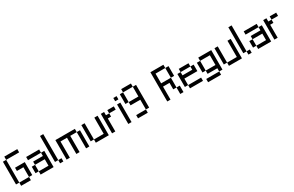

<svg xmlns="http://www.w3.org/2000/svg" viewBox="285 -2960 7829 5121"><g transform="rotate(-30 4200.0 -400.0)"><path d="M0 -100V-800H100V-100ZM100 -100H400V0H100ZM100 -800V-900H500V-800ZM200 -400V-500H500V-100H400V-400Z M600 -100V-300H700V-100ZM600 -500V-600H1000V-500ZM700 -100H1000V-300H700V-400H1000V-500H1100V0H700Z M1200 -100V-900H1300V-100ZM1300 -100H1400V0H1300Z M1500 0V-600H2100V-500H1900V0H1800V-500H1600V0ZM2100 0V-500H2200V0Z M2300 -100V-600H2400V-100ZM2700 -100V-600H2800V0H2400V-100Z M2900 0V-600H3000V-500H3100V-400H3000V0ZM3300 -500H3100V-600H3300Z M3400 0V-600H3500V0ZM3400 -700V-800H3500V-700Z M3600 -500V-800H3700V-500ZM3700 0V-100H4000V0ZM3700 -500H4000V-800H4100V-100H4000V-400H3700ZM3700 -800V-900H4000V-800Z M4600 0V-900H5000V-800H4700V-500H5000V-200H4900V-400H4700V0ZM5000 -200H5100V0H5000ZM5000 -500V-800H5100V-500Z M5200 -100V-500H5300V-400H5600V-500H5700V-300H5300V-100ZM5300 -100H5700V0H5300ZM5300 -500V-600H5600V-500Z M5800 100V0H6200V100ZM5800 -200V-500H5900V-200ZM5900 -200H6200V-500H5900V-600H6300V0H6200V-100H5900Z M6400 -100V-600H6500V-100ZM6800 -100V-600H6900V0H6500V-100Z M7000 -100V-900H7100V-100ZM7100 -100H7200V0H7100Z M7300 -100V-300H7400V-100ZM7300 -500V-600H7700V-500ZM7400 -100H7700V-300H7400V-400H7700V-500H7800V0H7400Z M7900 0V-600H8000V-500H8100V-400H8000V0ZM8300 -500H8100V-600H8300Z"/></g></svg>

Font: Galmuri9 Regular
Style: Regular
Weight: 400
Designer: Lee Minseo (quiple)
Version: Version 2.399;hotconv 1.1.1;makeotfexe 2.6.0 DEVELOPMENT